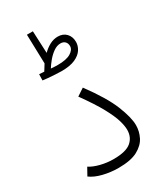

<svg xmlns="http://www.w3.org/2000/svg" viewBox="-209 -920 857 1005"><g transform="rotate(-30 219.5 -417.0)"><path d="M34 -38 59 -83Q84 -67 122 -57.5Q160 -48 199 -48Q274 -48 305.5 -74.5Q337 -101 337 -146Q337 -169 327 -203.5Q317 -238 288 -291.5Q259 -345 202 -424L246 -453Q328 -342 358.5 -266Q389 -190 389 -144Q389 -107 372 -73Q355 -39 314 -17Q273 5 199 5Q152 5 107 -6Q62 -17 34 -38ZM193 -583Q177 -583 155 -584.5Q133 -586 113 -587.5Q93 -589 82 -591L83 -628Q91 -628 98.5 -627Q106 -626 113 -626Q124 -645 136 -663L131 -839H167L173 -705Q193 -725 216.5 -737.5Q240 -750 265 -750Q297 -750 316 -730Q335 -710 335 -678Q335 -655 321 -633Q307 -611 276 -597Q245 -583 193 -583ZM260 -712Q238 -712 217 -697Q196 -682 179 -661.5Q162 -641 151 -623Q174 -621 192 -621Q245 -621 271 -637Q297 -653 297 -675Q297 -692 287 -702Q277 -712 260 -712Z"/></g></svg>

Font: Noto Sans Arabic UI Lt
Style: Regular
Weight: 300
Designer: Monotype Design Team, Nadine Chahine and Nizar Qandah
Foundry: Monotype Imaging Inc.
Version: Version 2.010; ttfautohint (v1.8.4.7-5d5b)